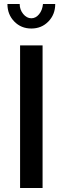

<svg xmlns="http://www.w3.org/2000/svg" viewBox="-20 -936 312 956"><path d="M80 0V-710H192V0ZM136 -845Q158 -845 174.5 -865Q191 -885 194 -916H255Q255 -864 221 -829Q187 -794 136 -794Q85 -794 51 -829Q17 -864 17 -916H78Q78 -888 95.5 -866.5Q113 -845 136 -845Z"/></svg>

Font: Raleway SemiBold
Style: Regular
Weight: 600
Designer: Matt McInerney, Pablo Impallari, Rodrigo Fuenzalida
Foundry: Matt McInerney, Pablo Impallari, Rodrigo Fuenzalida
Version: Version 4.026